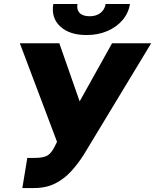

<svg xmlns="http://www.w3.org/2000/svg" viewBox="-20 -948 790 978"><path d="M93.8 9.8 119.1 -143.6H154.3Q201.2 -143.6 221.9 -156Q242.7 -168.5 259.8 -204.1L270.5 -225.6L81.1 -727.5H282.2L385.7 -431.6L550.8 -727.5H750L406.2 -159.2Q377.9 -114.7 343 -76.2Q308.1 -37.6 262 -13.9Q215.8 9.8 153.3 9.8ZM420.9 -769.5Q334 -769.5 286.9 -813.2Q239.7 -856.9 251.5 -927.7H374.5Q369.6 -898.4 386 -881.8Q402.3 -865.2 436.5 -865.2Q469.7 -865.2 491.5 -881.8Q513.2 -898.4 518.1 -927.7H642.1Q634.3 -880.9 603.8 -845.2Q573.2 -809.6 526.1 -789.6Q479 -769.5 420.9 -769.5Z"/></svg>

Font: Inter Tight Black
Style: Italic
Weight: 900
Italic angle: -9.39999°
Designer: Rasmus Andersson
Foundry: rsms
Version: Version 3.004; ttfautohint (v1.8.4.7-5d5b)